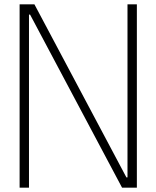

<svg xmlns="http://www.w3.org/2000/svg" viewBox="-20 -861 718 881"><path d="M70 0V-841H138L560 -47H565V-841H608V0H540L118 -794H113V0Z"/></svg>

Font: Matangi Light
Style: Regular
Weight: 300
Designer: Prashant Pant
Foundry: The Graphic Ant
Version: Version 3.002